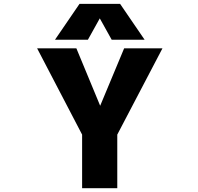

<svg xmlns="http://www.w3.org/2000/svg" viewBox="-20 -986 1040 1008"><path d="M503.9 -889.6 441.4 -777.3H268.6L397.5 -965.8H610.4L739.3 -777.3H566.4ZM505.9 -430.7 631.8 -732.4H833L595.7 -279.3V2H411.1V-279.3L174.8 -732.4H380.9Z"/></svg>

Font: GenEi Gothic M Heavy
Style: Regular
Weight: 800
Designer: o_tamon (Modified); [Source Han Sans]
Ryoko NISHIZUKA  (kana & ideographs); Paul D. Hunt (Latin, Greek & Cyrillic); Wenl
Version: Version 1.1a;Original Version 1.004